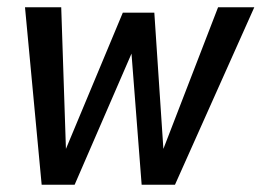

<svg xmlns="http://www.w3.org/2000/svg" viewBox="-20 -510 722 530"><path d="M49 -490H149L162 -99L319 -475H406L431 -99L582 -490H682L463 0H371L343 -362L186 0H95Z"/></svg>

Font: Cabin
Style: Italic
Weight: 400
Italic angle: -7°
Designer: Pablo Impallari
Foundry: Pablo Impallari. http://www.impallari.com Igino Marini. http://www.ikern.com
Version: Version 2.200